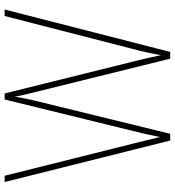

<svg xmlns="http://www.w3.org/2000/svg" viewBox="17 -771 754 828"><g transform="rotate(-90 394.0 -357.0)"><path d="M767 -714H739L597 -162C584 -114 578 -82 570 -40C561 -84 555 -111 542 -162L405 -714H379L244 -164C234 -126 225 -85 217 -44C210 -75 201 -109 188 -163L50 -714H23L202 0H231L375 -588C381 -616 385 -632 391 -670C398 -631 404 -612 413 -574L555 0H584Z"/></g></svg>

Font: Noto Sans Devanagari SemiCondensed Thin
Style: Regular
Weight: 100
Width: 4
Designer: Jelle Bosma - Monotype Design Team
Foundry: Monotype Imaging Inc.
Version: Version 2.004